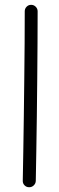

<svg xmlns="http://www.w3.org/2000/svg" viewBox="-20 -760 248 807"><path d="M110.8 -739.7Q122.1 -739.7 130.1 -731.7Q138.2 -723.6 138.2 -712.4Q138.2 -650.9 137.7 -577.4Q137.2 -503.9 136.5 -425Q135.7 -346.2 134.8 -269Q133.8 -191.9 132.6 -122.6Q131.3 -53.2 130.4 0.5Q129.9 11.7 121.6 19.5Q113.3 27.3 102.1 26.9Q90.8 26.9 83 18.8Q75.2 10.7 75.7 -0.5Q76.7 -54.2 77.9 -123.3Q79.1 -192.4 80.1 -269.5Q81.1 -346.7 82 -425.3Q83 -503.9 83.5 -577.6Q84 -651.4 84 -712.4Q84 -723.6 91.8 -731.7Q99.6 -739.7 110.8 -739.7Z"/></svg>

Font: Mikhak-DS1-FD Light
Style: Regular
Weight: 300
Designer: Amin Abedi
Version: Version 3.2